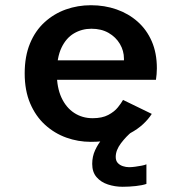

<svg xmlns="http://www.w3.org/2000/svg" viewBox="-20 -532 690 735"><path d="M327.5 11Q279 11 233.8 -5.2Q188.5 -21.5 152.5 -54.2Q116.5 -87 95.5 -136.2Q74.5 -185.5 74.5 -251Q74.5 -316.5 94.8 -365.5Q115 -414.5 150.8 -447Q186.5 -479.5 232 -495.8Q277.5 -512 328 -512Q380.5 -512 426.2 -496Q472 -480 506.8 -449.2Q541.5 -418.5 561 -373.8Q580.5 -329 580.5 -270.5Q580.5 -260.5 579.5 -248Q578.5 -235.5 577 -226.5H168.5V-301H454.5Q454.5 -303 454.5 -304Q454.5 -305 454.5 -307.5Q454.5 -337.5 439 -363.8Q423.5 -390 395.8 -406Q368 -422 330 -422Q293.5 -422 263.2 -404.2Q233 -386.5 215.2 -349Q197.5 -311.5 197.5 -252Q197.5 -197 215.2 -158.5Q233 -120 264 -99.8Q295 -79.5 334.5 -79.5Q371 -79.5 394.5 -92Q418 -104.5 431.2 -121Q444.5 -137.5 451 -149.5L561 -96Q548 -75.5 527.5 -56.5Q507 -37.5 478.5 -22.2Q450 -7 412.2 2Q374.5 11 327.5 11ZM540.5 97V172Q525 177.5 499.8 180.2Q474.5 183 449.5 183Q420 183 393.2 174.2Q366.5 165.5 349.8 146.2Q333 127 333 95.5Q333 67 344.2 42.8Q355.5 18.5 371.2 0Q387 -18.5 402 -28.5H486Q463.5 -10.5 443.2 16.2Q423 43 423 68.5Q423 83.5 431 92Q439 100.5 450.8 104.2Q462.5 108 474 108Q484.5 108 497.5 106.2Q510.5 104.5 522.2 102.2Q534 100 540.5 97Z"/></svg>

Font: Trispace Thin Medium
Style: Regular
Weight: 500
Version: Version 1.210